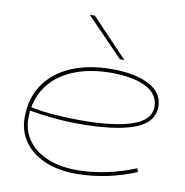

<svg xmlns="http://www.w3.org/2000/svg" viewBox="-87 -873 933 966"><g transform="rotate(10 379.5 -390.0)"><path d="M670 -53Q600 -23 521.5 -6.5Q443 10 364 10Q272 10 204 -19.5Q136 -49 98.5 -102Q61 -155 61 -224Q61 -324 109.5 -394.5Q158 -465 246 -502.5Q334 -540 453 -540Q572 -540 643 -502.5Q714 -465 714 -394Q714 -313 617.5 -276.5Q521 -240 333 -240Q269 -240 202.5 -246.5Q136 -253 82 -263Q80 -244 80 -224Q80 -160 115 -111.5Q150 -63 214.5 -36Q279 -9 365 -9Q511 -9 664 -71ZM452 -521Q352 -521 274 -492.5Q196 -464 147.5 -410Q99 -356 85 -281Q140 -269 206.5 -264Q273 -259 339 -259Q510 -259 602.5 -290.5Q695 -322 695 -391Q695 -454 630 -487.5Q565 -521 452 -521ZM482 -596 294 -790H320L505 -596Z"/></g></svg>

Font: Georama Extra Expanded Thin
Style: Italic
Weight: 100
Width: 8
Italic angle: -9°
Designer: Jean-Baptiste Levee
Foundry: Production Type
Version: Version 1.000